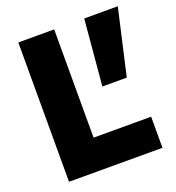

<svg xmlns="http://www.w3.org/2000/svg" viewBox="-123 -767 791 865"><g transform="rotate(-20 272.0 -334.0)"><path d="M61 0V-668H233V-149H509V0ZM349 -352 377 -668H538L466 -352Z"/></g></svg>

Font: Gantari ExtraBold
Style: Regular
Weight: 800
Version: Version 1.000